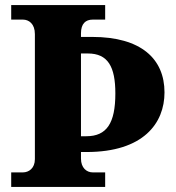

<svg xmlns="http://www.w3.org/2000/svg" viewBox="-20 -734 692 754"><path d="M24 0H393V-57H344C320 -57 298 -75 298 -111V-137H320C543 -137 626 -250 626 -371C626 -503 534 -589 342 -589H298V-603C298 -641 316 -657 344 -657H393V-714H24V-657H70C93 -657 117 -641 117 -600V-109C117 -73 93 -57 70 -57H24ZM319 -199H298V-524H325C404 -524 433 -472 433 -367C433 -250 399 -199 319 -199Z"/></svg>

Font: Noto Serif Myanmar ExtraBold
Style: Regular
Weight: 800
Designer: Ben Mitchell and the Monotype Design Team
Foundry: Monotype Imaging Inc.
Version: Version 2.106